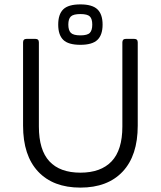

<svg xmlns="http://www.w3.org/2000/svg" viewBox="-20 -844 732 874"><path d="M346 10Q222 10 153.5 -63Q85 -136 85 -272V-651Q85 -667 101 -667H141Q157 -667 157 -651V-268Q157 -161 205 -109.5Q253 -58 346 -58Q439 -58 488 -109.5Q537 -161 537 -268V-651Q537 -667 553 -667H591Q607 -667 607 -651V-272Q607 -136 538.5 -63Q470 10 346 10ZM346 -640Q291 -640 268 -662.5Q245 -685 245 -732Q245 -779 268 -801.5Q291 -824 346 -824Q400 -824 423.5 -801.5Q447 -779 447 -732Q447 -685 423.5 -662.5Q400 -640 346 -640ZM346 -683Q378 -683 389 -694.5Q400 -706 400 -732Q400 -758 389 -769Q378 -780 346 -780Q314 -780 302.5 -769Q291 -758 291 -732Q291 -706 302.5 -694.5Q314 -683 346 -683Z"/></svg>

Font: Pitagon Sans
Style: Regular
Weight: 400
Designer: Travis Tran
Foundry: Pitagon
Version: Version 1.001; ttfautohint (v1.8.4.7-5d5b);gftools[0.9.26]